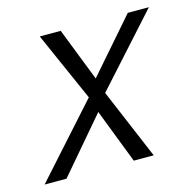

<svg xmlns="http://www.w3.org/2000/svg" viewBox="-107 -568 654 649"><g transform="rotate(-15 220.0 -244.0)"><path d="M-27.8 0 192.9 -246.1 85.9 -487.8H159.2L231.9 -301.8L394 -487.8H467.8L250 -246.1L354 0H284.2L210.9 -189.9L48.8 0Z"/></g></svg>

Font: HK Grotesk Light Italic
Style: Regular
Weight: 300
Italic angle: -13°
Designer: Alfredo Marco Pradil and Stefan Peev
Foundry: Hanken Design Co.
Version: Version 1.000;PS 001.000;hotconv 1.0.88;makeotf.lib2.5.64775